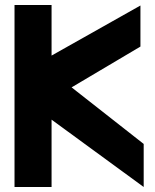

<svg xmlns="http://www.w3.org/2000/svg" viewBox="-20 -698 619 767"><path d="M554 -123V49L186 -220V49H38V-678H186V-476L541 -676V-512L266 -349Z"/></svg>

Font: BM HANNA
Style: Regular
Weight: 400
Designer: BONGJIN KIM, JAEHYUN KEUM, MINJUNG KIM, JUHEE TAE
Foundry: WOOWA BROTHERS Corporation.
Version: Version 1.000